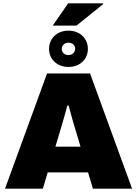

<svg xmlns="http://www.w3.org/2000/svg" viewBox="-20 -1127 818 1147"><path d="M295 -974H437L597 -1103L595 -1107H387ZM389 -727C456 -727 505 -772 505 -835C505 -898 456 -944 389 -944C322 -944 273 -898 273 -835C273 -772 322 -727 389 -727ZM389 -798C366 -798 349 -813 349 -834C349 -856 366 -872 389 -872C412 -872 429 -857 429 -836C429 -814 412 -798 389 -798ZM10 0H236L265 -97H506L535 0H769L518 -688H261ZM311 -251 344 -361C357 -405 373 -460 382 -496H390C400 -458 418 -393 428 -361L461 -251Z"/></svg>

Font: Archivo Black
Style: Regular
Weight: 900
Designer: Hector Gatti
Foundry: Omnibus-Type
Version: Version 2.001